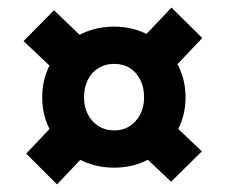

<svg xmlns="http://www.w3.org/2000/svg" viewBox="-20 -559 594 505"><path d="M91 -303Q91 -355 116 -397.5Q141 -440 184 -464.5Q227 -489 280 -489Q333 -489 375.5 -464Q418 -439 443 -397Q468 -355 468 -303Q468 -251 443 -209Q418 -167 375.5 -142.5Q333 -118 280 -118Q227 -118 184 -142.5Q141 -167 116 -209Q91 -251 91 -303ZM130 -74 49 -155 139 -250 219 -168ZM135 -363 42 -451 122 -532 216 -442ZM359 -303Q359 -329 349 -349Q339 -369 321.5 -380Q304 -391 280 -391Q257 -391 239 -380Q221 -369 211 -349Q201 -329 201 -303Q201 -278 211 -258.5Q221 -239 239 -227.5Q257 -216 280 -216Q304 -216 321.5 -227.5Q339 -239 349 -258.5Q359 -278 359 -303ZM430 -81 336 -170 416 -251 511 -161ZM420 -362 339 -442 431 -539 512 -459Z"/></svg>

Font: Mach Medium
Style: Regular
Weight: 500
Version: Version 1.002